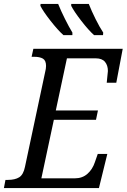

<svg xmlns="http://www.w3.org/2000/svg" viewBox="-39 -964 649 984"><path d="M-11 -42H1Q38 -42 59.5 -55.5Q81 -69 89 -109L192 -593Q197 -612 197 -626Q197 -654 181 -663.5Q165 -673 135 -673H123L132 -714H590L557 -540H508Q514 -594 514 -600Q514 -629 499 -647Q484 -665 452 -665H304L247 -398H463L453 -350H237L173 -50H344Q383 -50 409 -73Q435 -96 447 -132L462 -175H511L468 0H-19ZM168 -934 169 -944H259Q273 -909 294 -867Q315 -825 332 -797V-784H286Q257 -810 219.5 -858Q182 -906 168 -934ZM326 -934V-944H416Q430 -908 451 -866Q472 -824 490 -797L489 -784H443Q414 -810 377 -858Q340 -906 326 -934Z"/></svg>

Font: Noto Serif Narrow
Style: Italic
Weight: 400
Width: 4
Italic angle: -12°
Designer: Monotype Design Team
Foundry: Monotype Imaging Inc.
Version: Version 1.001